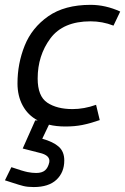

<svg xmlns="http://www.w3.org/2000/svg" viewBox="-29 -506 511 785"><path d="M125 -185Q125 -112.5 164.4 -86.2Q203.8 -60 267.5 -60Q315 -60 363.8 -77.5L378.8 -15Q338.8 -1.2 307.5 5Q276.2 11.2 238.8 11.2Q201.2 11.2 171.2 3.8L143.8 61.2Q188.8 73.8 211.2 93.8Q233.8 113.8 233.8 150Q233.8 198.8 201.9 228.8Q170 258.8 108.8 258.8Q83.8 258.8 66.2 254.4Q48.8 250 24.4 241.9Q0 233.8 -8.8 231.2L17.5 177.5Q65 193.8 83.8 197.5Q102.5 201.2 118.8 201.2Q142.5 201.2 155 190.6Q167.5 180 172.5 157.5Q177.5 128.8 132.5 118.8L63.8 101.2L115 -13.8H125Q85 -35 63.8 -74.4Q42.5 -113.8 42.5 -165Q42.5 -246.2 71.9 -319.4Q101.2 -392.5 168.1 -439.4Q235 -486.2 341.2 -486.2Q402.5 -486.2 462.5 -458.8L435 -401.2Q390 -418.8 341.2 -418.8Q228.8 -418.8 176.9 -348.8Q125 -278.8 125 -185Z"/></svg>

Font: Cambay
Style: Italic
Weight: 400
Italic angle: -11°
Designer: Pooja Saxena
Foundry: Pooja Saxena
Version: Version 1.019;PS 001.019;hotconv 1.0.70;makeotf.lib2.5.58329